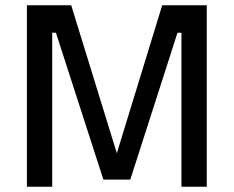

<svg xmlns="http://www.w3.org/2000/svg" viewBox="-20 -708 886 728"><path d="M764 -688V0H668V-584H653L474 -27H372L192 -584H178V0H82V-688H250L423 -127L595 -688Z"/></svg>

Font: Cairo SemiBold
Style: Regular
Weight: 600
Designer: Mohamed Gaber, the designers of Titillium
Foundry: Kief Type Foundry
Version: Version 2.009; ttfautohint (v1.5.33-1714) -l 8 -r 50 -G 200 